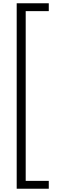

<svg xmlns="http://www.w3.org/2000/svg" viewBox="-20 -793 358 1173"><path d="M278 360V312H137V-725H278V-773H82V360Z"/></svg>

Font: Noto Sans Telugu SemiCondensed Light
Style: Regular
Weight: 300
Width: 4
Designer: Jelle Bosma - Monotype Design Team
Foundry: Monotype Imaging Inc.
Version: Version 2.005